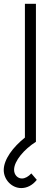

<svg xmlns="http://www.w3.org/2000/svg" viewBox="-50 -740 288 1002"><path d="M61 241.5C90 241.5 119.5 227.5 142 198.5L113.5 165C99 181 81 191.5 64.5 191.5C42.5 191.5 23.5 173 23.5 146C23.5 100 76.5 38.5 137.5 0V-720H80V-22C17.5 28 -30.5 92 -30.5 147.5C-30.5 197.5 11 241.5 61 241.5Z"/></svg>

Font: Eudonet Light
Style: Regular
Weight: 300
Designer: Mikhail Sharanda
Foundry: Mikhail Sharanda
Version: Version 4.503;Glyphs 3.1.2 (3151)